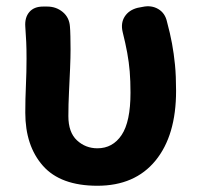

<svg xmlns="http://www.w3.org/2000/svg" viewBox="-20 -581 636 615"><path d="M292 14Q174 14 117.5 -50Q61 -114 61 -220Q61 -264 63 -307Q65 -350 65 -393Q65 -426 64 -446.5Q63 -467 61 -496Q59 -525 74 -542.5Q89 -560 118 -560H131Q160 -560 181 -542.5Q202 -525 204 -496Q205 -486 205.5 -464Q206 -442 206 -423Q206 -398 204.5 -362Q203 -326 201 -286Q199 -246 199 -209Q199 -157 226.5 -131.5Q254 -106 292 -106Q341 -106 369.5 -148.5Q398 -191 398 -284Q398 -322 395.5 -352Q393 -382 387.5 -412Q382 -442 373 -478Q366 -507 379.5 -528Q393 -549 421 -556L437 -559Q465 -565 487 -552Q509 -539 515 -511Q525 -474 531 -441.5Q537 -409 540.5 -373.5Q544 -338 544 -290Q544 -147 478 -66.5Q412 14 292 14Z"/></svg>

Font: Chiron GoRound TC
Style: Bold
Weight: 700
Designer: Ryoko NISHIZUKA 西塚涼子 (kana, bopomofo & ideographs); Paul D. Hunt (Latin, Greek & Cyrillic); Sandoll Communications 산돌커뮤니
Foundry: Adobe
Version: Version 1.000;hotconv 1.1.1;makeotfexe 2.6.0